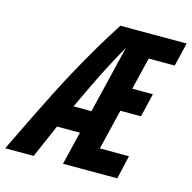

<svg xmlns="http://www.w3.org/2000/svg" viewBox="-159 -795 898 898"><g transform="rotate(15 289.5 -346.5)"><path d="M-57 0Q-11 -95 27 -172.5Q65 -250 99 -316.5Q133 -383 166.5 -443.5Q200 -504 236 -565Q272 -626 315 -693H636L609 -579H483L445 -423H545L518 -309H418L371 -114H512L486 0H223L262 -161H151L81 0ZM201 -272H288L367 -600Q339 -551 311.5 -498.5Q284 -446 257 -390Q230 -334 201 -272Z"/></g></svg>

Font: Ubuntu Sans Mono
Style: Italic
Weight: 400
Italic angle: -13.5°
Monospace: yes
Designer: Dalton Maag Ltd
Foundry: Dalton Maag Ltd
Version: Version 1.006